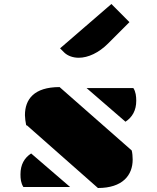

<svg xmlns="http://www.w3.org/2000/svg" viewBox="-20 -941 789 966"><path d="M111.8 -310.5H115.2L472.7 4.9C596.7 4.9 647.5 -59.1 647.5 -138.2C647.5 -151.9 646 -172.4 642.6 -184.1L279.8 -502.9C150.4 -502.9 105.5 -440.9 105.5 -361.3C105.5 -349.6 108.4 -325.7 111.8 -310.5ZM415.5 -498 611.3 -328.6C645.5 -351.1 665.5 -385.3 665.5 -434.1C665.5 -455.6 663.1 -479.5 650.9 -498ZM97.7 0H107.9H333L136.7 -168.9C102.5 -146.5 83 -112.8 83 -64C83 -41.5 85 -20 97.7 0ZM376 -650.4C423.8 -650.4 477.5 -675.8 523.9 -722.2L631.3 -829.6L540.5 -920.9L282.2 -697.8L304.2 -675.8C321.3 -659.7 347.7 -650.4 376 -650.4Z"/></svg>

Font: Plaster
Style: Regular
Weight: 400
Designer: Eben Sorkin
Foundry: Eben Sorkin
Version: Version 1.007